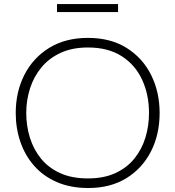

<svg xmlns="http://www.w3.org/2000/svg" viewBox="-20 -911 858 940"><path d="M412.5 9.5Q325 9.5 258.5 -19.5Q192 -48.5 147.2 -99.2Q102.5 -150 79.8 -216.5Q57 -283 57 -357.5Q57 -461.5 99.5 -544.8Q142 -628 221.2 -676.8Q300.5 -725.5 410.5 -725.5Q522 -725.5 600.5 -676Q679 -626.5 720.2 -543.2Q761.5 -460 761.5 -358Q761.5 -252.5 719 -169.5Q676.5 -86.5 598.5 -38.5Q520.5 9.5 412.5 9.5ZM410.5 -37.5Q489 -37.5 545.5 -63.8Q602 -90 638.5 -135.5Q675 -181 692.2 -238.2Q709.5 -295.5 709.5 -358Q709.5 -447 676.2 -519.8Q643 -592.5 576.5 -635.5Q510 -678.5 410.5 -678.5Q333.5 -678.5 276.8 -652.2Q220 -626 182.8 -581Q145.5 -536 127 -478.2Q108.5 -420.5 108.5 -358Q108.5 -294.5 126.5 -236.8Q144.5 -179 181.2 -134Q218 -89 275 -63.2Q332 -37.5 410.5 -37.5ZM259 -852V-891H558V-852Z"/></svg>

Font: Commissioner ExtraLight
Style: Regular
Weight: 200
Designer: Kostas Bartsokas
Foundry: Kostas Bartsokas
Version: Version 1.000; ttfautohint (v1.8.3)